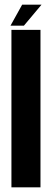

<svg xmlns="http://www.w3.org/2000/svg" viewBox="-20 -803 228 823"><path d="M29 0V-675H153.5V0ZM25 -693 75 -783H158L82.5 -693Z"/></svg>

Font: Anybody Condensed SemiBold
Style: Regular
Weight: 600
Width: 3
Designer: Tyler Finck
Foundry: Etcetera Type Company
Version: Version 1.010; ttfautohint (v1.8.3) -l 8 -r 50 -G 200 -x 14 